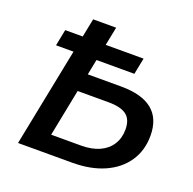

<svg xmlns="http://www.w3.org/2000/svg" viewBox="-130 -873 1008 1004"><g transform="rotate(20 374.0 -371.0)"><path d="M73 0 221 -742H349L293 -462H478Q711 -462 711 -272Q711 -190 669.5 -128.5Q628 -67 552.5 -33.5Q477 0 375 0ZM221 -100H388Q446 -100 488.5 -119Q531 -138 554 -174Q577 -210 577 -258Q577 -313 545.5 -337.5Q514 -362 445 -362H273ZM85 -548 103 -639H539L521 -548Z"/></g></svg>

Font: MOST Montserrat SemiBold
Style: Italic
Weight: 600
Italic angle: -11.3°
Designer: Julieta Ulanovsky
Foundry: Julieta Ulanovsky
Version: Version 8.000;March 11, 2024;FontCreator 15.0.0.2926 64-bit